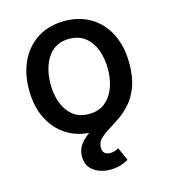

<svg xmlns="http://www.w3.org/2000/svg" viewBox="-113 -643 830 944"><g transform="rotate(-15 302.0 -170.5)"><path d="M301.8 11.2Q225.1 11.2 167.7 -23.9Q110.4 -59.1 78.6 -122.3Q46.9 -185.5 46.9 -270Q46.9 -355 78.6 -418.7Q110.4 -482.4 167.7 -517.6Q225.1 -552.7 301.8 -552.7Q378.9 -552.7 436.3 -517.6Q493.7 -482.4 525.4 -418.7Q557.1 -355 557.1 -270Q557.1 -185.5 525.4 -122.3Q493.7 -59.1 436.3 -23.9Q378.9 11.2 301.8 11.2ZM301.8 -79.6Q351.6 -79.6 384 -105.7Q416.5 -131.8 432.4 -175Q448.2 -218.3 448.2 -270Q448.2 -322.3 432.4 -366Q416.5 -409.7 384 -435.8Q351.6 -461.9 301.8 -461.9Q252.4 -461.9 220.2 -435.8Q188 -409.7 172.1 -366Q156.2 -322.3 156.2 -270Q156.2 -218.3 172.1 -175Q188 -131.8 220.2 -105.7Q252.4 -79.6 301.8 -79.6ZM332.5 211.9Q281.7 211.9 247.6 186.5Q213.4 161.1 213.4 114.3Q213.4 78.1 233.4 52.2Q253.4 26.4 285.4 4.6Q317.4 -17.1 353 -40Q388.7 -63 420.7 -92.8Q452.6 -122.6 472.7 -165.3Q492.7 -208 492.7 -270H557.1Q557.1 -200.2 539.6 -152.6Q522 -105 494.4 -73.5Q466.8 -42 435.8 -20.8Q404.8 0.5 377.2 17.3Q349.6 34.2 332 52Q314.5 69.8 314.5 95.2Q314.5 132.8 353.5 132.8Q365.7 132.8 376.5 129.2Q387.2 125.5 396 120.1L425.8 187.5Q410.2 196.3 386.5 204.1Q362.8 211.9 332.5 211.9Z"/></g></svg>

Font: Inter Medium
Style: Regular
Weight: 500
Designer: Rasmus Andersson
Foundry: rsms
Version: Version 4.001;git-9221beed3